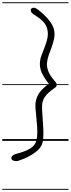

<svg xmlns="http://www.w3.org/2000/svg" viewBox="-25 -1246 626 1698"><path d="M138.5 175.5Q123.5 180 109.8 178.5Q96 177 86.5 171.2Q77 165.5 75.5 157Q73.5 145 84 133.2Q94.5 121.5 111.5 117Q143 108.5 178 96.8Q213 85 242.8 66.8Q272.5 48.5 287 21.5Q300 -3 303.2 -40.5Q306.5 -78 303.8 -121.2Q301 -164.5 296.5 -207.2Q292 -250 289.2 -285.5Q286.5 -321 290 -342.5Q298 -389.5 323 -425.5Q348 -461.5 407 -505Q360.5 -563.5 342.2 -607.8Q324 -652 328.5 -700.5Q331 -728.5 343.5 -761.2Q356 -794 370 -829.2Q384 -864.5 392.5 -900.2Q401 -936 396.5 -970Q391 -1010.5 371.2 -1037.2Q351.5 -1064 323.8 -1084Q296 -1104 266.5 -1123.5Q252.5 -1133 248.5 -1147.8Q244.5 -1162.5 253 -1170.5Q262 -1179 276.2 -1177.5Q290.5 -1176 306.5 -1164Q333 -1144.5 365.8 -1114Q398.5 -1083.5 424.2 -1046.2Q450 -1009 455.5 -969Q460 -934.5 452 -898.2Q444 -862 430.5 -826Q417 -790 405 -755.2Q393 -720.5 390.5 -689Q388 -657 399.8 -622.8Q411.5 -588.5 440.5 -552Q455 -533.5 465.5 -521.8Q476 -510 476 -494Q476 -480.5 464 -472.5Q452 -464.5 433 -450Q398 -424 376.8 -396Q355.5 -368 349.5 -335Q345.5 -313.5 347.2 -276.5Q349 -239.5 352.5 -195Q356 -150.5 358 -105.5Q360 -60.5 357 -22Q354 16.5 341.5 40.5Q328.5 66 303.2 88Q278 110 248 127.2Q218 144.5 188.8 156.8Q159.5 169 138.5 175.5ZM138.5 175.5Q123.5 180 109.8 178.5Q96 177 86.5 171.2Q77 165.5 75.5 157Q73.5 145 84 133.2Q94.5 121.5 111.5 117Q143 108.5 178 96.8Q213 85 242.8 66.8Q272.5 48.5 287 21.5Q300 -3 303.2 -40.5Q306.5 -78 303.8 -121.2Q301 -164.5 296.5 -207.2Q292 -250 289.2 -285.5Q286.5 -321 290 -342.5Q298 -389.5 323 -425.5Q348 -461.5 407 -505Q360.5 -563.5 342.2 -607.8Q324 -652 328.5 -700.5Q331 -728.5 343.5 -761.2Q356 -794 370 -829.2Q384 -864.5 392.5 -900.2Q401 -936 396.5 -970Q391 -1010.5 371.2 -1037.2Q351.5 -1064 323.8 -1084Q296 -1104 266.5 -1123.5Q252.5 -1133 248.5 -1147.8Q244.5 -1162.5 253 -1170.5Q262 -1179 276.2 -1177.5Q290.5 -1176 306.5 -1164Q333 -1144.5 365.8 -1114Q398.5 -1083.5 424.2 -1046.2Q450 -1009 455.5 -969Q460 -934.5 452 -898.2Q444 -862 430.5 -826Q417 -790 405 -755.2Q393 -720.5 390.5 -689Q388 -657 399.8 -622.8Q411.5 -588.5 440.5 -552Q455 -533.5 465.5 -521.8Q476 -510 476 -494Q476 -480.5 464 -472.5Q452 -464.5 433 -450Q398 -424 376.8 -396Q355.5 -368 349.5 -335Q345.5 -313.5 347.2 -276.5Q349 -239.5 352.5 -195Q356 -150.5 358 -105.5Q360 -60.5 357 -22Q354 16.5 341.5 40.5Q328.5 66 303.2 88Q278 110 248 127.2Q218 144.5 188.8 156.8Q159.5 169 138.5 175.5ZM-5 424.5H581V432.5H-5ZM-5 -16H581V0H-5ZM-5 -501.5H581V-493.5H-5ZM-5 -1226H581V-1218H-5Z"/></svg>

Font: Edu AU VIC WA NT Guides
Style: Regular
Weight: 400
Designer: Tina and Corey Anderson, Eben Sorkin, Mirko Velimirovic
Foundry: Google for Education
Version: Version 1.001